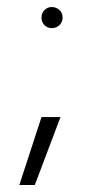

<svg xmlns="http://www.w3.org/2000/svg" viewBox="-20 -424 265 546"><path d="M98 -374Q98 -387 106.5 -395.5Q115 -404 127 -404Q140 -404 149 -395.5Q158 -387 158 -374Q158 -361 149 -352.5Q140 -344 127 -344Q115 -344 106.5 -352.5Q98 -361 98 -374ZM79 102H35L98 -91H152Z"/></svg>

Font: Sulphur Point Light
Style: Regular
Weight: 300
Designer: Noponies / Dale Sattler
Foundry: Noponies
Version: Version 1.000; ttfautohint (v1.8)